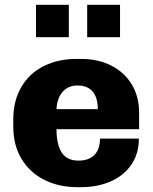

<svg xmlns="http://www.w3.org/2000/svg" viewBox="-20 -765 632 795"><path d="M556 -299V-230H214Q214 -167 235.5 -133.5Q257 -100 305 -100Q348 -100 371 -123.5Q394 -147 394 -191H555Q555 -129 524 -83.5Q493 -38 438.5 -14Q384 10 315 10H300Q224 10 164 -20Q104 -50 69.5 -106.5Q35 -163 35 -241V-270Q35 -348 68.5 -405Q102 -462 161.5 -491.5Q221 -521 296 -521H317Q386 -521 440.5 -493.5Q495 -466 525.5 -415.5Q556 -365 556 -299ZM214 -313H385Q385 -360 364 -385.5Q343 -411 301 -411Q262 -411 239 -384.5Q216 -358 214 -313ZM265 -611H129V-745H265ZM477 -611H341V-745H477Z"/></svg>

Font: Chivo ExtraBold
Style: Regular
Weight: 800
Designer: Hector Gatti
Foundry: Omnibus-Type
Version: Version 1.007